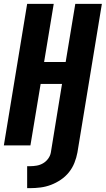

<svg xmlns="http://www.w3.org/2000/svg" viewBox="-20 -755 549 997"><path d="M121 222V108H136Q153 108 170.5 105Q188 102 203.5 93Q219 84 230 69Q241 54 244 37L302 -319H191L138 0H0L121 -735H259L209 -433H321L371 -735H509L382 37Q377 64 366.5 90.5Q356 117 338 139.5Q320 162 295.5 178.5Q271 195 244.5 205Q218 215 190.5 218.5Q163 222 136 222Z"/></svg>

Font: Iosevka SS04 Heavy
Style: Italic
Weight: 900
Italic angle: -9°
Monospace: yes
Designer: Belleve Invis
Foundry: Belleve Invis
Version: Version 19.0.0; ttfautohint (v1.8.4)